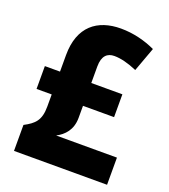

<svg xmlns="http://www.w3.org/2000/svg" viewBox="-133 -820 807 917"><g transform="rotate(20 270.5 -362.0)"><path d="M325 -724C206 -724 121 -661 121 -515V-431H44V-315H121V-253C121 -183 95 -159 44 -132V0H517V-138H208C246 -158 280 -192 280 -254V-315H438V-431H280V-515C280 -570 305 -590 340 -590C373 -590 412 -580 456 -561L501 -684C450 -708 389 -724 325 -724Z"/></g></svg>

Font: Noto Sans Gujarati UI SemiCondensed ExtraBold
Style: Regular
Weight: 800
Width: 4
Designer: Jelle Bosma - Monotype Design Team, Universal Thirst
Foundry: Monotype Imaging Inc.
Version: Version 2.106